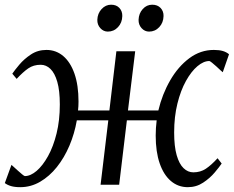

<svg xmlns="http://www.w3.org/2000/svg" viewBox="-34 -766 970 796"><path d="M50 10Q27 10 11.8 5.5Q-3.5 1 -14 -7L13.5 -82.5Q15 -81.5 22.5 -74.5Q30 -67.5 39.8 -58.8Q49.5 -50 57.8 -43.2Q66 -36.5 69 -36Q92.5 -36 117.8 -57.5Q143 -79 165 -118.5Q187 -158 200.5 -212.5Q214 -267 214 -332.5Q214 -390.5 203.5 -426.8Q193 -463 175.2 -480.2Q157.5 -497.5 134.5 -497.5Q105 -497.5 83.2 -482.5Q61.5 -467.5 35 -439L17 -460.5Q26.5 -474.5 46.2 -498Q66 -521.5 94.2 -540.2Q122.5 -559 158.5 -559Q198 -559 228 -533.8Q258 -508.5 274.8 -460.5Q291.5 -412.5 291.5 -345Q291.5 -335.5 291 -326Q290.5 -316.5 289.5 -308H419.5L448.5 -553.5H526.5L496.5 -308H622.5Q638.5 -375.5 671.5 -432.8Q704.5 -490 750.8 -524.5Q797 -559 852.5 -559Q875 -559 890 -554.5Q905 -550 915.5 -541L889.5 -466.5Q887.5 -467.5 880 -474.8Q872.5 -482 862.8 -490.8Q853 -499.5 845 -506Q837 -512.5 834 -513Q810 -513 784.5 -491.5Q759 -470 737 -430.5Q715 -391 701.5 -336.5Q688 -282 688 -216.5Q688 -159 698.5 -122.5Q709 -86 727 -68.8Q745 -51.5 767.5 -51.5Q797 -51.5 819.5 -66.5Q842 -81.5 868 -110L885 -88Q876 -74.5 856.2 -51Q836.5 -27.5 808.2 -8.8Q780 10 744.5 10Q704.5 10 674.5 -15.5Q644.5 -41 628 -88.8Q611.5 -136.5 611.5 -204Q611.5 -219.5 612.5 -235.5Q613.5 -251.5 615.5 -267H492L460 0H383L415 -267H284.5Q275 -212 253.8 -162Q232.5 -112 201.8 -73.5Q171 -35 132.5 -12.5Q94 10 50 10ZM413 -635Q395 -635 382 -649.2Q369 -663.5 369.5 -684Q370.5 -710.5 387.2 -728.5Q404 -746.5 426.5 -746.5Q448.5 -746.5 461 -733Q473.5 -719.5 473 -699.5Q472.5 -672 455.2 -653.5Q438 -635 413 -635ZM584 -635Q566 -635 553 -649.2Q540 -663.5 540.5 -684Q541.5 -710.5 557.8 -728.5Q574 -746.5 597 -746.5Q619 -746.5 631.8 -733Q644.5 -719.5 644 -699.5Q643.5 -672 626.2 -653.5Q609 -635 584 -635Z"/></svg>

Font: Merriweather 20pt Light
Style: Italic
Weight: 300
Italic angle: -7.8°
Version: Version 2.101